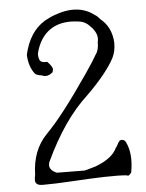

<svg xmlns="http://www.w3.org/2000/svg" viewBox="-52 -757 604 797"><g transform="rotate(-5 250.0 -358.5)"><path d="M213 -6Q179 -4 151.5 -3Q124 -2 102 -2H93Q63 -2 63 -24Q63 -34 66 -47Q68 -148 129 -211Q198 -280 312 -447Q347 -498 360 -522Q373 -538 373 -573Q382 -608 346 -642Q330 -659 310 -663Q194 -683 143 -601Q128 -576 121 -545Q121 -516 135 -511Q141 -509 147 -509H157Q178 -487 178 -476L175 -464Q152 -444 129 -455Q111 -457 102 -464Q77 -496 75 -545Q96 -640 162 -680Q171 -685 181 -690Q191 -695 202 -699Q303 -737 370 -686Q377 -682 382.5 -676.5Q388 -671 392 -666Q438 -629 441 -563Q441 -528 428 -502Q397 -442 310 -356Q208 -263 129 -93Q119 -62 157 -47L272 -46Q272 -46 284 -49Q296 -52 319 -59Q390 -86 409 -128Q413 -132 418 -142Q422 -151 427 -156Q437 -164 450 -154Q452 -151 454 -147Q478 -98 464 -21Q463 -20 461 -17.5Q459 -15 457 -13Q450 -6 445 -11Q411 -14 353 -12.5Q295 -11 213 -6Z"/></g></svg>

Font: New Tegomin
Style: Regular
Weight: 400
Designer: Kyosuke Nagai
Version: Version 1.000